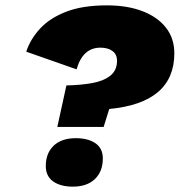

<svg xmlns="http://www.w3.org/2000/svg" viewBox="-20 -690 671 717"><path d="M194 -216 228 -371Q280 -372 323 -379.5Q366 -387 391.5 -407Q417 -427 417 -463Q417 -487 400 -499.5Q383 -512 355 -512Q289 -512 266 -431L78 -497Q93 -543 129 -582.5Q165 -622 226.5 -646Q288 -670 379 -670Q455 -670 511.5 -648.5Q568 -627 599.5 -587Q631 -547 631 -491Q631 -306 388 -283L367 -216ZM252 7Q206 7 178.5 -12.5Q151 -32 151 -70Q151 -118 180.5 -146Q210 -174 263 -174Q309 -174 336.5 -155Q364 -136 364 -98Q364 -50 334.5 -21.5Q305 7 252 7Z"/></svg>

Font: Work Sans ExtraBold
Style: Italic
Weight: 800
Italic angle: -13°
Designer: Wei Huang
Foundry: Wei Huang
Version: Version 2.012; ttfautohint (v1.8.3)